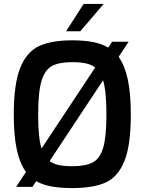

<svg xmlns="http://www.w3.org/2000/svg" viewBox="-20 -950 735 976"><path d="M645 -367Q645 -212 612.5 -131.5Q580 -51 517.5 -22.5Q455 6 347 6Q287 6 242.5 -2Q198 -10 164 -29L145 0H62L112 -76Q81 -118 65.5 -189Q50 -260 50 -367Q50 -522 82.5 -604Q115 -686 178 -715.5Q241 -745 347 -745Q407 -745 452 -736.5Q497 -728 530 -708L550 -738H634L583 -661Q614 -618 629.5 -546.5Q645 -475 645 -367ZM191 -195 464 -607Q444 -622 416 -628Q388 -634 347 -634Q280 -634 244 -614.5Q208 -595 191 -538.5Q174 -482 174 -367Q174 -250 191 -195ZM521 -367Q521 -485 504 -542L232 -131Q251 -117 279 -111Q307 -105 347 -105Q416 -105 452.5 -125Q489 -145 505 -200.5Q521 -256 521 -367ZM405 -930H507L388 -791H316Z"/></svg>

Font: Exo SemiBold
Style: Regular
Weight: 600
Designer: Natanael Gama
Foundry: Natanael Gama
Version: Version 1.500